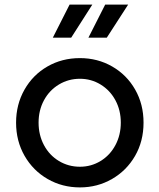

<svg xmlns="http://www.w3.org/2000/svg" viewBox="-20 -804 694 836"><path d="M50 -270Q50 -349 86.5 -413.5Q123 -478 186.5 -514.5Q250 -551 328 -551Q405 -551 468.5 -514.5Q532 -478 568.5 -414Q605 -350 605 -270Q605 -189 568 -125Q531 -61 467.5 -24.5Q404 12 328 12Q251 12 187.5 -24.5Q124 -61 87 -125.5Q50 -190 50 -270ZM328 -78Q377 -78 418 -103Q459 -128 482.5 -172Q506 -216 506 -270Q506 -324 482.5 -367.5Q459 -411 418 -436Q377 -461 328 -461Q278 -461 236.5 -436Q195 -411 171.5 -367.5Q148 -324 148 -270Q148 -216 171.5 -172Q195 -128 236.5 -103Q278 -78 328 -78ZM283 -784H382L290 -640H210ZM438 -784H538L445 -640H365Z"/></svg>

Font: Eudoxus Sans Medium
Style: Regular
Weight: 500
Designer: Stijn de Vries
Foundry: tokotype
Version: Version 2.005